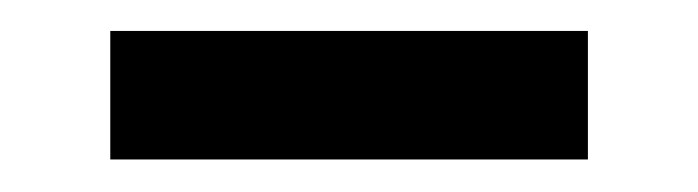

<svg xmlns="http://www.w3.org/2000/svg" viewBox="-20 -664 440 121"><path d="M49.5 -563.5V-644.5H350.5V-563.5Z"/></svg>

Font: Anek Gurmukhi SemiBold
Style: Regular
Weight: 600
Designer: Sarang Kulkarni (Gurmukhi), Yesha Goshar (Latin)
Foundry: Ek Type
Version: Version 1.003